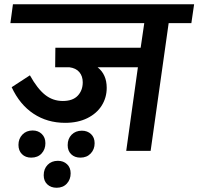

<svg xmlns="http://www.w3.org/2000/svg" viewBox="-20 -711 935 905"><path d="M882 -602H775L690 0H575L630 -394H440Q483 -360 483 -297Q483 -251 459.5 -213.5Q436 -176 391.5 -154Q347 -132 287 -132Q203 -132 138 -175Q73 -218 35 -300L121 -356Q156 -293 192.5 -264Q229 -235 276 -235Q323 -235 346.5 -260Q370 -285 370 -323Q370 -352 354 -371Q338 -390 307 -394H240L241 -486H643L660 -602H29L41 -691H895ZM194 -36Q194 -7 176 12.5Q158 32 127 32Q100 32 83.5 15.5Q67 -1 67 -28Q67 -57 85.5 -76.5Q104 -96 134 -96Q160 -96 177 -79.5Q194 -63 194 -36ZM426 -36Q426 -7 407.5 12.5Q389 32 359 32Q332 32 315.5 16Q299 0 299 -27Q299 -57 317.5 -76Q336 -95 366 -95Q392 -95 409 -79Q426 -63 426 -36ZM313 106Q313 135 295 154.5Q277 174 247 174Q220 174 203 158Q186 142 186 115Q186 85 204.5 66Q223 47 253 47Q279 47 296 63Q313 79 313 106Z"/></svg>

Font: FiraGO Medium
Style: Italic
Weight: 500
Italic angle: -8°
Designer: bBox Type GmbH
Foundry: bBox Type GmbH
Version: Version 1.001